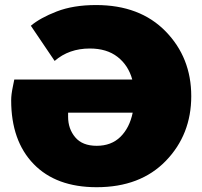

<svg xmlns="http://www.w3.org/2000/svg" viewBox="-20 -737 815 773"><path d="M369.2 16.7Q205.8 16.7 115.4 -76.7Q25 -170 25 -333.3Q25 -345.8 26.7 -358.8Q28.3 -371.7 32.1 -390Q35.8 -408.3 37.5 -416.7H512.5Q496.7 -474.2 453.3 -507.9Q410 -541.7 341.7 -541.7Q257.5 -541.7 200 -491.7L104.2 -633.3Q141.7 -665 208.3 -690.8Q275 -716.7 366.7 -716.7Q543.3 -716.7 646.7 -610.8Q750 -505 750 -350Q750 -195 647.5 -89.2Q545 16.7 369.2 16.7ZM254.2 -283.3V-266.7Q254.2 -218.3 282.9 -184.2Q311.7 -150 369.2 -150Q428.3 -150 465 -186.2Q501.7 -222.5 514.2 -283.3Z"/></svg>

Font: BoonTook
Style: Regular
Weight: 400
Designer: Sungsit Sawaiwan
Foundry: FontUni
Version: Version 3.0